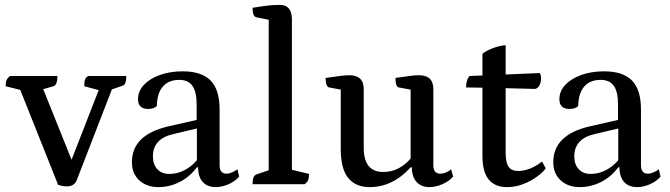

<svg xmlns="http://www.w3.org/2000/svg" viewBox="-20 -754 2741 786"><path d="M253 9Q244 9 234 7Q224 5 218 3L63 -386L3 -401Q3 -417 7 -426Q11 -435 21 -443H215Q215 -406 199 -401L157 -389L273 -100L384 -385L325 -401Q325 -421 328.5 -429.5Q332 -438 342 -443H497Q497 -424 493 -414.5Q489 -405 481 -403L438 -388L294 -16Q284 9 253 9Z M628 12Q581 12 550.5 -15.5Q520 -43 520 -90Q520 -201 666 -236L785 -263V-326Q785 -379 767.5 -403Q750 -427 714 -427Q670 -427 646.5 -399.5Q623 -372 622 -320Q611 -308 586 -308Q545 -308 545 -348Q545 -381 569 -406.5Q593 -432 634.5 -447Q676 -462 728 -462Q805 -462 842 -424.5Q879 -387 879 -306V-78Q879 -43 907 -43Q918 -43 930.5 -48.5Q943 -54 952 -61L959 -31Q942 -11 915 0.5Q888 12 864 12Q829 12 810 -9Q791 -30 791 -69H786Q757 -30 715.5 -9Q674 12 628 12ZM673 -42Q705 -42 734.5 -57Q764 -72 786 -98V-228L689 -205Q606 -186 606 -114Q606 -81 624 -61.5Q642 -42 673 -42Z M1014 0Q1014 -19 1018 -28Q1022 -37 1030 -40L1080 -57V-673L1030 -683Q1014 -686 1014 -722Q1049 -728 1075 -731Q1101 -734 1126 -734Q1175 -734 1175 -674V-59L1245 -42Q1245 -26 1241.5 -17Q1238 -8 1227 0Z M1493 12Q1436 12 1405.5 -25.5Q1375 -63 1375 -143V-387L1328 -396Q1313 -398 1313 -435Q1353 -441 1375 -443.5Q1397 -446 1410 -446Q1469 -446 1469 -389V-149Q1469 -50 1549 -50Q1585 -50 1613.5 -66Q1642 -82 1661 -105V-387L1613 -396Q1599 -398 1599 -435Q1639 -441 1660.5 -443.5Q1682 -446 1695 -446Q1754 -446 1754 -389V-78Q1754 -43 1782 -43Q1805 -43 1827 -61L1835 -31Q1817 -11 1790 0.5Q1763 12 1738 12Q1705 12 1685.5 -9Q1666 -30 1666 -69H1661Q1588 12 1493 12Z M2056 12Q1955 12 1955 -115V-395L1888 -396Q1888 -412 1892 -424.5Q1896 -437 1903 -443L1955 -445V-534Q1970 -546 1997 -556.5Q2024 -567 2050 -569V-449L2190 -455Q2195 -445 2195 -435Q2195 -417 2188.5 -404.5Q2182 -392 2170 -390L2050 -393V-129Q2050 -90 2061.5 -72Q2073 -54 2102 -54Q2124 -54 2149 -63.5Q2174 -73 2199 -93L2214 -65Q2203 -49 2178.5 -31Q2154 -13 2122 -0.5Q2090 12 2056 12Z M2353 12Q2306 12 2275.5 -15.5Q2245 -43 2245 -90Q2245 -201 2391 -236L2510 -263V-326Q2510 -379 2492.5 -403Q2475 -427 2439 -427Q2395 -427 2371.5 -399.5Q2348 -372 2347 -320Q2336 -308 2311 -308Q2270 -308 2270 -348Q2270 -381 2294 -406.5Q2318 -432 2359.5 -447Q2401 -462 2453 -462Q2530 -462 2567 -424.5Q2604 -387 2604 -306V-78Q2604 -43 2632 -43Q2643 -43 2655.5 -48.5Q2668 -54 2677 -61L2684 -31Q2667 -11 2640 0.5Q2613 12 2589 12Q2554 12 2535 -9Q2516 -30 2516 -69H2511Q2482 -30 2440.5 -9Q2399 12 2353 12ZM2398 -42Q2430 -42 2459.5 -57Q2489 -72 2511 -98V-228L2414 -205Q2331 -186 2331 -114Q2331 -81 2349 -61.5Q2367 -42 2398 -42Z"/></svg>

Font: Petrona Medium
Style: Regular
Weight: 500
Designer: Ringo R. Seeber
Foundry: Ringo R. Seeber
Version: Version 2.001; ttfautohint (v1.8.3)